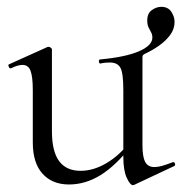

<svg xmlns="http://www.w3.org/2000/svg" viewBox="-20 -532 537 562"><path d="M373 9Q371 10 369 10Q361 10 351 -11.5Q341 -33 341 -73V-268Q341 -318 332.5 -333.5Q324 -349 302 -349Q296 -349 289 -348.5Q282 -348 274 -346Q270 -346 269.5 -352Q269 -358 273 -358Q348 -365 387 -382Q426 -399 426 -422Q426 -431 422 -438Q418 -445 414.5 -452.5Q411 -460 411 -472Q411 -493 424.5 -502.5Q438 -512 452 -512Q472 -512 481.5 -497.5Q491 -483 491 -468Q491 -447 478 -429.5Q465 -412 445 -398Q425 -384 403 -374Q397 -371 397 -365V-107Q397 -73 405 -58Q413 -43 432 -43Q442 -43 454.5 -46.5Q467 -50 485 -57Q490 -59 492 -53.5Q494 -48 490 -46ZM132 -387V-148Q132 -89 153 -60.5Q174 -32 216 -32Q254 -32 292.5 -55Q331 -78 360 -117L365 -106Q319 -47 274.5 -19.5Q230 8 182 8Q133 8 104.5 -23.5Q76 -55 76 -115V-268Q76 -307 69.5 -324.5Q63 -342 46 -342Q32 -342 12 -332Q8 -331 5.5 -337Q3 -343 7 -344L118 -394Q120 -395 122 -395Q125 -395 128.5 -392.5Q132 -390 132 -387Z"/></svg>

Font: Cormorant Light
Style: Regular
Weight: 400
Version: Version 4.000